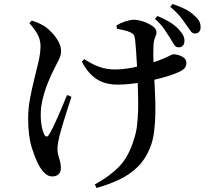

<svg xmlns="http://www.w3.org/2000/svg" viewBox="-20 -859 1040 962"><path d="M873 -622Q861 -622 852.5 -635Q844 -648 833 -667Q821 -686 804 -711.5Q787 -737 756 -765L769 -779Q805 -764 832.5 -747Q860 -730 879 -708Q894 -691 899.5 -678Q905 -665 904 -650Q903 -637 895 -629Q887 -621 873 -622ZM455 65Q528 26 576.5 -24Q625 -74 650 -158Q662 -191 666.5 -229.5Q671 -268 672 -309.5Q673 -351 671.5 -392Q670 -433 669 -470Q668 -501 666 -537.5Q664 -574 661.5 -607.5Q659 -641 657 -660Q655 -677 650 -684.5Q645 -692 635 -696Q621 -703 603 -707Q585 -711 566 -715L564 -732Q584 -744 608.5 -752Q633 -760 650 -760Q672 -760 698.5 -751Q725 -742 744.5 -728Q764 -714 764 -698Q764 -686 757 -671Q750 -656 749 -630Q748 -612 748 -587Q748 -562 749.5 -535Q751 -508 752 -485Q754 -445 756.5 -396Q759 -347 758.5 -296Q758 -245 752 -198.5Q746 -152 731 -117Q708 -60 669 -22Q630 16 578 40.5Q526 65 464 83ZM242 25Q223 25 207.5 11.5Q192 -2 178 -25Q159 -58 140 -117Q121 -176 121 -265Q121 -316 130.5 -366Q140 -416 152 -463.5Q164 -511 173.5 -552.5Q183 -594 183 -629Q183 -661 167 -689Q151 -717 127 -743L139 -756Q161 -749 176 -742Q191 -735 207 -725Q220 -716 239 -696.5Q258 -677 272 -652.5Q286 -628 286 -602Q286 -583 276 -562.5Q266 -542 253 -517Q236 -484 220 -444.5Q204 -405 194 -363.5Q184 -322 184 -281Q184 -250 189 -225.5Q194 -201 201 -186Q207 -175 213.5 -175Q220 -175 226 -185Q234 -198 245.5 -221Q257 -244 269.5 -272.5Q282 -301 294 -330Q306 -359 316 -383L338 -374Q330 -349 321 -321Q312 -293 303.5 -266Q295 -239 288.5 -216Q282 -193 278 -178Q274 -161 271 -145Q268 -129 268 -110Q268 -94 272.5 -79.5Q277 -65 281 -50Q285 -35 285 -17Q285 3 273.5 14Q262 25 242 25ZM566 -435Q535 -435 504 -444Q473 -453 444 -478Q415 -503 390 -550L402 -563Q443 -536 479 -523.5Q515 -511 555 -511Q592 -511 637.5 -519Q683 -527 725.5 -539.5Q768 -552 795 -564Q822 -575 832.5 -581Q843 -587 848 -587Q871 -587 892.5 -575.5Q914 -564 914 -544Q914 -530 906.5 -519.5Q899 -509 878 -499Q857 -489 822.5 -478Q788 -467 745 -457.5Q702 -448 656 -441.5Q610 -435 566 -435ZM956 -691Q944 -691 934.5 -704.5Q925 -718 912 -736Q900 -754 883 -775.5Q866 -797 833 -825L845 -839Q883 -826 909.5 -812.5Q936 -799 955 -780Q973 -764 979.5 -750Q986 -736 985 -720Q985 -708 977.5 -699.5Q970 -691 956 -691Z"/></svg>

Font: Noto Serif TC SemiBold
Style: Regular
Weight: 600
Version: Version 2.002-H1;hotconv 1.1.0;makeotfexe 2.6.0